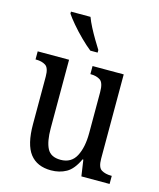

<svg xmlns="http://www.w3.org/2000/svg" viewBox="-116 -848 779 940"><g transform="rotate(15 274.0 -378.0)"><path d="M232 10Q161 10 125 -36.5Q89 -83 89 -186V-427Q89 -471 70 -483Q51 -495 23 -495H19V-536H178V-189Q178 -122 196 -87Q214 -52 264 -52Q318 -52 342 -97Q366 -142 366 -215V-422Q366 -470 347 -482.5Q328 -495 300 -495H297V-536H455V-109Q455 -64 475 -52.5Q495 -41 523 -41H527V0H384L372 -82H368Q343 -28 309 -9Q275 10 232 10ZM267 -606Q244 -624 215 -652.5Q186 -681 161.5 -710Q137 -739 126 -756V-766H225Q233 -744 247 -717Q261 -690 276.5 -664Q292 -638 304 -619V-606Z"/></g></svg>

Font: Noto Serif Condensed
Style: Regular
Weight: 400
Width: 3
Designer: Monotype Design Team
Foundry: Monotype Imaging Inc.
Version: Version 2.013; ttfautohint (v1.8.4.7-5d5b)